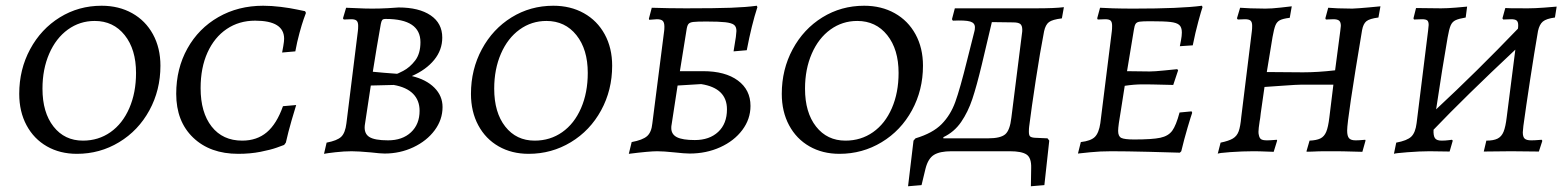

<svg xmlns="http://www.w3.org/2000/svg" viewBox="-20 -527 5461 669"><path d="M47 -200Q47 -285 85 -355.5Q123 -426 188.5 -466.5Q254 -507 334 -507Q394 -507 440.5 -481Q487 -455 513 -407.5Q539 -360 539 -298Q539 -213 500.5 -142.5Q462 -72 395 -31.5Q328 9 248 9Q189 9 143.5 -17Q98 -43 72.5 -90.5Q47 -138 47 -200ZM454 -273Q454 -355 414.5 -404.5Q375 -454 310 -454Q258 -454 216.5 -424Q175 -394 151.5 -340Q128 -286 128 -218Q128 -135 166.5 -86Q205 -37 269 -37Q323 -37 365 -66.5Q407 -96 430.5 -150Q454 -204 454 -273Z M594 -200Q594 -288 633 -358Q672 -428 741 -467.5Q810 -507 897 -507Q926 -507 958.5 -503Q991 -499 1014 -494Q1037 -489 1043 -488L1046 -482Q1044 -477 1038 -460Q1032 -443 1023.5 -412Q1015 -381 1009 -348L963 -344Q964 -349 967 -366Q970 -383 970 -392Q970 -455 869 -455Q813 -455 770 -426Q727 -397 703 -344Q679 -291 679 -220Q679 -135 717.5 -86Q756 -37 824 -37Q875 -37 909.5 -66Q944 -95 966 -157L1012 -161Q1008 -149 996 -107.5Q984 -66 976 -30L970 -22Q965 -20 944 -12.5Q923 -5 887.5 2Q852 9 810 9Q712 9 653 -47.5Q594 -104 594 -200Z M1109 9 1118 -30Q1155 -37 1169 -50.5Q1183 -64 1187 -97L1227 -419Q1228 -426 1228 -437Q1228 -450 1222.5 -455Q1217 -460 1204 -460L1178 -459L1175 -463L1186 -500Q1196 -500 1223.5 -498.5Q1251 -497 1277 -497Q1304 -497 1331.5 -498.5Q1359 -500 1369 -501Q1440 -501 1480.5 -473.5Q1521 -446 1521 -396Q1521 -353 1493 -318.5Q1465 -284 1415 -262Q1465 -250 1493.5 -221.5Q1522 -193 1522 -154Q1522 -110 1494.5 -73Q1467 -36 1420.5 -14Q1374 8 1320 8Q1306 8 1272 4Q1228 0 1205 0Q1179 0 1148.5 3.5Q1118 7 1109 9ZM1362 -270Q1362 -268 1385 -280Q1408 -292 1426.5 -316Q1445 -340 1445 -380Q1445 -461 1324 -461Q1315 -461 1312 -457.5Q1309 -454 1307 -444Q1292 -360 1279 -277Q1290 -276 1317 -273.5Q1344 -271 1362 -270ZM1251 -90Q1248 -62 1266.5 -50Q1285 -38 1332 -38Q1382 -38 1412 -66Q1442 -94 1442 -141Q1442 -177 1419.5 -200Q1397 -223 1352 -231L1272 -229Z M1621 -200Q1621 -285 1659 -355.5Q1697 -426 1762.5 -466.5Q1828 -507 1908 -507Q1968 -507 2014.5 -481Q2061 -455 2087 -407.5Q2113 -360 2113 -298Q2113 -213 2074.5 -142.5Q2036 -72 1969 -31.5Q1902 9 1822 9Q1763 9 1717.5 -17Q1672 -43 1646.5 -90.5Q1621 -138 1621 -200ZM2028 -273Q2028 -355 1988.5 -404.5Q1949 -454 1884 -454Q1832 -454 1790.5 -424Q1749 -394 1725.5 -340Q1702 -286 1702 -218Q1702 -135 1740.5 -86Q1779 -37 1843 -37Q1897 -37 1939 -66.5Q1981 -96 2004.5 -150Q2028 -204 2028 -273Z M2330 4Q2292 0 2270 0Q2242 0 2171 9L2181 -32Q2219 -39 2234.5 -52.5Q2250 -66 2253 -97L2294 -418Q2295 -424 2295 -434Q2295 -449 2289 -454.5Q2283 -460 2269 -460L2242 -458L2241 -462L2251 -500Q2311 -498 2370 -498Q2474 -498 2527.5 -500Q2581 -502 2617 -507L2619 -502Q2599 -441 2582 -352L2536 -348L2544 -398Q2546 -414 2546 -419Q2546 -434 2537.5 -440.5Q2529 -447 2507.5 -449.5Q2486 -452 2441 -452Q2408 -452 2395.5 -450.5Q2383 -449 2378.5 -443Q2374 -437 2372 -422L2349 -279H2430Q2507 -279 2551 -246.5Q2595 -214 2595 -158Q2595 -112 2566.5 -74Q2538 -36 2489.5 -14Q2441 8 2383 8Q2366 8 2330 4ZM2513 -146Q2513 -220 2423 -234L2341 -229L2320 -92Q2319 -88 2319 -81Q2319 -59 2338.5 -49Q2358 -39 2401 -39Q2452 -39 2482.5 -67.5Q2513 -96 2513 -146Z M2704 -200Q2704 -285 2742 -355.5Q2780 -426 2845.5 -466.5Q2911 -507 2991 -507Q3051 -507 3097.5 -481Q3144 -455 3170 -407.5Q3196 -360 3196 -298Q3196 -213 3157.5 -142.5Q3119 -72 3052 -31.5Q2985 9 2905 9Q2846 9 2800.5 -17Q2755 -43 2729.5 -90.5Q2704 -138 2704 -200ZM3111 -273Q3111 -355 3071.5 -404.5Q3032 -454 2967 -454Q2915 -454 2873.5 -424Q2832 -394 2808.5 -340Q2785 -286 2785 -218Q2785 -135 2823.5 -86Q2862 -37 2926 -37Q2980 -37 3022 -66.5Q3064 -96 3087.5 -150Q3111 -204 3111 -273Z M3566 -86Q3565 -79 3565 -68Q3565 -56 3569 -52Q3573 -48 3585 -47L3630 -45L3636 -37L3619 118L3572 122L3573 58Q3574 23 3557 11.5Q3540 0 3499 0H3295Q3255 0 3234.5 12.5Q3214 25 3205 60L3191 118L3144 122L3163 -37L3170 -45Q3230 -63 3261 -94.5Q3292 -126 3308.5 -171.5Q3325 -217 3350 -318L3375 -417Q3377 -423 3377 -432Q3377 -447 3360.5 -452Q3344 -457 3300 -455L3297 -460L3307 -498H3590Q3655 -498 3687 -502L3680 -463Q3647 -459 3635 -450Q3623 -441 3618 -418Q3604 -346 3589 -248Q3574 -150 3566 -86ZM3542 -423Q3542 -438 3535 -443.5Q3528 -449 3510 -449L3436 -450L3401 -302Q3383 -227 3368 -182Q3353 -137 3329 -102Q3305 -67 3267 -49V-45H3423Q3466 -45 3482.5 -59Q3499 -73 3504 -117L3541 -411Q3542 -416 3542 -423Z M3932 -41Q3995 -41 4023 -47Q4051 -53 4064.5 -71.5Q4078 -90 4090 -135L4132 -139L4134 -134Q4130 -123 4118 -82.5Q4106 -42 4096 0L4091 5Q4065 4 3983.5 2Q3902 0 3852 0Q3813 0 3779 3.5Q3745 7 3736 8L3746 -32Q3781 -36 3795 -50Q3809 -64 3814 -98L3854 -418Q3855 -425 3855 -437Q3855 -450 3850 -455Q3845 -460 3831 -460L3805 -459L3803 -463L3813 -500Q3824 -499 3857.5 -498Q3891 -497 3930 -497Q4094 -497 4168 -507L4170 -502Q4166 -491 4155.5 -452.5Q4145 -414 4136 -369L4091 -366Q4092 -371 4095 -386.5Q4098 -402 4098 -414Q4098 -432 4089 -440Q4080 -448 4058 -450.5Q4036 -453 3987 -453Q3961 -453 3951 -451.5Q3941 -450 3937 -444Q3933 -438 3931 -424L3907 -279L3986 -278Q4003 -278 4037 -281.5Q4071 -285 4082 -286L4085 -282L4068 -231Q4057 -231 4026 -232Q3995 -233 3960 -233Q3932 -233 3899 -228L3886 -145Q3876 -88 3876 -71Q3876 -52 3887 -46.5Q3898 -41 3932 -41Z M4674 -72Q4674 -53 4680.5 -45.5Q4687 -38 4703 -38Q4715 -38 4724.5 -39Q4734 -40 4737 -40L4738 -37L4727 2Q4717 2 4688.5 1Q4660 0 4629 0H4602Q4571 0 4558 1Q4550 1 4542.5 1.5Q4535 2 4532 1L4543 -37Q4567 -38 4580.5 -44.5Q4594 -51 4601 -67.5Q4608 -84 4612 -118L4626 -232H4514Q4499 -232 4451 -228.5Q4403 -225 4386 -224L4373 -133Q4371 -113 4369 -104Q4365 -78 4365 -68Q4365 -61 4366 -58Q4368 -46 4374 -42Q4380 -38 4394 -38Q4406 -38 4416 -39Q4426 -40 4429 -40L4430 -37L4418 2Q4411 2 4390 1Q4369 0 4346 0Q4310 0 4267 3Q4224 6 4223 9L4233 -30Q4262 -36 4276 -44.5Q4290 -53 4296 -69.5Q4302 -86 4305 -119L4342 -419Q4343 -426 4343 -437Q4343 -450 4337.5 -455Q4332 -460 4318 -460L4293 -459L4290 -463L4301 -500Q4311 -499 4337 -498Q4363 -497 4389 -497Q4411 -497 4441.5 -500.5Q4472 -504 4481 -505L4474 -465Q4450 -462 4439.5 -456.5Q4429 -451 4424 -438.5Q4419 -426 4414 -398L4394 -276L4520 -275Q4572 -275 4632 -282L4650 -419Q4652 -433 4652 -437Q4652 -450 4646 -455Q4640 -460 4626 -460L4600 -459L4598 -463L4608 -500Q4617 -499 4642 -498Q4667 -497 4692 -497Q4715 -498 4747.5 -501Q4780 -504 4790 -505L4783 -466Q4752 -462 4741 -453Q4730 -444 4726 -422Q4674 -112 4674 -72Z M5288 -88Q5286 -70 5286 -66Q5286 -50 5292.5 -44Q5299 -38 5315 -38Q5328 -38 5338 -39Q5348 -40 5352 -40L5354 -36L5342 1L5245 0L5150 1L5159 -37Q5184 -37 5198 -44Q5212 -51 5219 -68Q5226 -85 5230 -119L5260 -354Q5085 -190 4975 -75Q4974 -54 4980 -45.5Q4986 -37 5003 -37Q5016 -37 5027 -38.5Q5038 -40 5039 -40L5042 -37L5031 1L4961 0Q4928 0 4883.5 3.5Q4839 7 4837 9L4845 -30Q4883 -37 4897.5 -51Q4912 -65 4916 -98L4956 -420L4958 -440Q4958 -452 4953 -456Q4948 -460 4935 -460L4907 -459L4905 -463L4914 -499L5001 -498Q5023 -498 5053 -500.5Q5083 -503 5092 -504L5087 -466Q5063 -462 5051.5 -456.5Q5040 -451 5034.5 -438Q5029 -425 5024 -396Q5006 -293 4984 -146Q5125 -277 5269 -427Q5270 -432 5270 -439Q5270 -451 5264.5 -455.5Q5259 -460 5246 -460L5218 -459L5215 -463L5225 -499Q5225 -498 5304 -498Q5328 -498 5361 -500.5Q5394 -503 5404 -504L5398 -466Q5368 -462 5356 -452Q5344 -442 5339 -419Q5326 -344 5311.5 -249Q5297 -154 5288 -88Z"/></svg>

Font: Alegreya SC
Style: Italic
Weight: 400
Italic angle: -7°
Designer: Juan Pablo del Peral
Foundry: Huerta Tipografica
Version: Version 2.007; ttfautohint (v1.6)